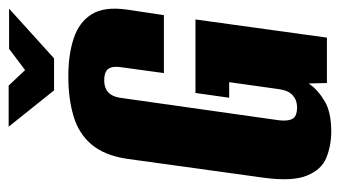

<svg xmlns="http://www.w3.org/2000/svg" viewBox="-191 -585 786 444"><g transform="rotate(-90 202.0 -363.0)"><path d="M120 10Q88 10 60 -1Q32 -12 18 -46Q4 -80 13 -146L57 -464Q65 -515 90 -544.5Q115 -574 155.5 -586Q196 -598 247 -598Q298 -598 335.5 -585.5Q373 -573 391 -544Q409 -515 402 -464L389 -377H255L268 -472Q271 -490 268 -499Q265 -508 257.5 -511.5Q250 -515 238 -515Q228 -515 219.5 -511.5Q211 -508 205 -499Q199 -490 197 -472L146 -112Q144 -95 147 -85Q150 -75 158 -72Q166 -69 176 -69Q192 -69 203.5 -79Q215 -89 218 -112L234 -226H198L209 -304H379L337 0H232L231 -42Q230 -41 229 -39.5Q228 -38 227 -37Q216 -21 190.5 -5.5Q165 10 120 10ZM215 -631 131 -736H226L262 -698L311 -735H404L289 -631Z"/></g></svg>

Font: Alumni Sans Thin ExtraBold
Style: Italic
Weight: 800
Italic angle: -8°
Version: Version 1.016